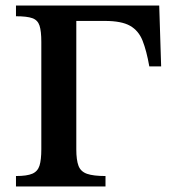

<svg xmlns="http://www.w3.org/2000/svg" viewBox="-20 -677 625 697"><path d="M363 0H38V-38Q78 -38 97.5 -46.5Q117 -55 123.5 -76Q130 -97 130 -135V-525Q130 -564 123.5 -584Q117 -604 97.5 -611Q78 -618 38 -618V-657H558L565 -436H522Q512 -493 497.5 -529.5Q483 -566 452 -583.5Q421 -601 361 -601H257V-135Q257 -96 265 -75Q273 -54 296 -46Q319 -38 363 -38Z"/></svg>

Font: STIX Two Text SemiBold
Style: Regular
Weight: 600
Designer: Ross Mills, John Hudson & Paul Hanslow, Tiro Typeworks Ltd; with prior portions MicroPress Inc., and Coen Hoffman.
Foundry: Tiro Typeworks Ltd
Version: Version 2.13 b171